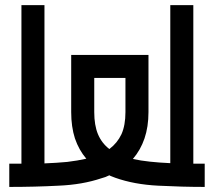

<svg xmlns="http://www.w3.org/2000/svg" viewBox="-20 -738 842 757"><path d="M742.2 -92.8Q752.9 -92.8 764.6 -92.8Q775.4 -92.8 787.1 -92.8Q787.1 -62.5 787.1 -1Q698.2 -1 603.5 -5.9Q508.8 -10.7 434.6 -37.1Q428.7 -39.1 421.9 -42Q416 -43.9 411.1 -46.9Q403.3 -43 395.5 -40Q387.7 -37.1 379.9 -35.2Q304.7 -9.8 210.9 -5.9Q118.2 -1 16.6 -1Q16.6 -31.2 16.6 -92.8Q29.3 -92.8 41 -92.8Q52.7 -92.8 64.5 -92.8Q64.5 -300.8 64.5 -717.8Q94.7 -717.8 155.3 -717.8Q155.3 -509.8 155.3 -93.8Q203.1 -95.7 245.1 -99.6Q286.1 -104.5 320.3 -112.3Q291 -146.5 275.4 -192.4Q260.7 -238.3 260.7 -295.9Q260.7 -371.1 260.7 -521.5Q287.1 -521.5 339.8 -521.5Q388.7 -521.5 486.3 -521.5Q512.7 -521.5 565.4 -521.5Q565.4 -446.3 565.4 -295.9Q565.4 -238.3 549.8 -192.4Q534.2 -146.5 503.9 -111.3Q534.2 -104.5 571.3 -100.6Q607.4 -96.7 651.4 -94.7Q651.4 -302.7 651.4 -717.8Q681.6 -717.8 742.2 -717.8Q742.2 -710 742.2 -702.1Q742.2 -694.3 742.2 -686.5Q742.2 -538.1 742.2 -389.6Q742.2 -241.2 742.2 -92.8ZM351.6 -295.9Q351.6 -244.1 366.2 -209Q380.9 -173.8 411.1 -150.4Q442.4 -173.8 459 -209Q474.6 -244.1 474.6 -295.9Q474.6 -340.8 474.6 -430.7Q433.6 -430.7 351.6 -430.7Q351.6 -428.7 351.6 -426.8Q351.6 -424.8 351.6 -423.8Q351.6 -391.6 351.6 -359.4Q351.6 -327.1 351.6 -295.9Z"/></svg>

Font: Oishi
Style: Regular
Weight: 400
Designer: bBranding
Version: Version 1.0